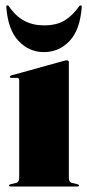

<svg xmlns="http://www.w3.org/2000/svg" viewBox="-20 -680 318 700"><path d="M231 -453V-32Q231 -15.5 243 -13L262 -8.5Q268 -7 268 -4Q268 0 263 0H18Q13 0 13 -4Q13 -7 19 -8.5L38 -13Q50 -15.5 50 -32V-388Q50 -396 41.5 -396H22Q16 -396 16 -400.5Q16 -403.5 21 -405L210.5 -457.5Q220.5 -460 224 -460Q231 -460 231 -453ZM140 -587.5Q187 -587.5 216.2 -605.8Q245.5 -624 268.5 -657Q270.5 -660.5 273.5 -660.5Q279 -660.5 278 -653.5Q271.5 -570 233 -530Q194.5 -490 140 -490Q87 -490 48.2 -530Q9.5 -570 3 -653.5Q2 -660.5 7.5 -660.5Q10.5 -660.5 12.5 -657Q37.5 -620.5 68.8 -604Q100 -587.5 140 -587.5Z"/></svg>

Font: Fraunces 144pt S000 Black
Style: Regular
Weight: 900
Version: Version 1.000; ttfautohint (v1.8.3)